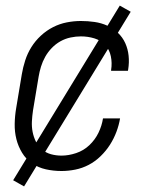

<svg xmlns="http://www.w3.org/2000/svg" viewBox="-20 -603 540 686"><path d="M200 8Q171 8 144 2Q117 -4 95 -19Q73 -34 59 -57Q45 -80 38.5 -106Q32 -132 32.5 -160.5Q33 -189 38 -218L58 -338Q62 -362 70 -387Q78 -412 92 -434.5Q106 -457 126 -475.5Q146 -494 169.5 -506Q193 -518 218.5 -523Q244 -528 269 -528Q294 -528 318 -524.5Q342 -521 363 -511.5Q384 -502 401 -486Q418 -470 427.5 -449Q437 -428 439.5 -404Q442 -380 438 -355Q438 -354 437.5 -352.5Q437 -351 437 -350H377Q377 -351 377 -352Q377 -353 377 -353Q381 -378 376 -402Q371 -426 355.5 -442.5Q340 -459 317 -466Q294 -473 269 -473Q251 -473 232 -469Q213 -465 196 -455.5Q179 -446 165 -431.5Q151 -417 141.5 -400Q132 -383 126.5 -365Q121 -347 118 -329L98 -209Q95 -189 94 -169.5Q93 -150 96.5 -132Q100 -114 108 -97.5Q116 -81 130 -69Q144 -57 162 -52Q180 -47 200 -47Q225 -47 252 -56Q279 -65 299.5 -84.5Q320 -104 332 -129Q344 -154 348 -180H409Q405 -156 396 -132Q387 -108 373 -86Q359 -64 339.5 -45Q320 -26 297 -14Q274 -2 249 3Q224 8 200 8ZM66 63 27 41 408 -583 447 -561Z"/></svg>

Font: Iosevka SS04 Light Oblique
Style: Regular
Weight: 300
Italic angle: -9°
Monospace: yes
Designer: Belleve Invis
Foundry: Belleve Invis
Version: Version 19.0.0; ttfautohint (v1.8.4)